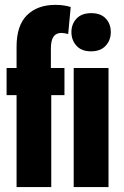

<svg xmlns="http://www.w3.org/2000/svg" viewBox="-20 -761 504 781"><path d="M47.4 0H188.5V-440.9L187 -449.2V-564Q187 -596.2 197.5 -611.6Q208 -627 229.5 -627Q235.8 -627 243.2 -625.7Q250.5 -624.5 257.3 -622.6L267.6 -732.4Q257.8 -735.8 241.7 -738.5Q225.6 -741.2 205.1 -741.2Q132.8 -741.2 90.1 -699.5Q47.4 -657.7 47.4 -570.8ZM6.8 -374H242.2V-484.4H99.1H86.4H6.8ZM279.8 0H421.4V-484.4H279.8ZM270.5 -630.4Q270.5 -597.7 291 -575Q311.5 -552.2 350.1 -552.2Q389.2 -552.2 409.9 -575Q430.7 -597.7 430.7 -630.4Q430.7 -663.6 410.4 -685.5Q390.1 -707.5 351.1 -707.5Q312 -707.5 291.3 -685.3Q270.5 -663.1 270.5 -630.4Z"/></svg>

Font: Roboto Flex
Style: wght 700 wdth 25 opsz 34 GRAD 0.00 slnt 0.00 XTRA 468 XOPQ 96 YOPQ 79 YTLC 514 YTUC 712 YTAS 750 YTDE -203.00 YTFI 738
Weight: 700
Width: 1
Designer: Berlow after Robertson
Foundry: Google
Version: Version 3.100